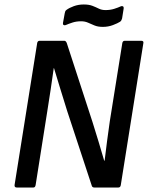

<svg xmlns="http://www.w3.org/2000/svg" viewBox="-20 -837 661 857"><path d="M55 0Q44 0 45 -11L146 -645Q148 -655 157 -655H267Q274 -655 278 -645L393 -292Q407 -248 420 -204.5Q433 -161 445 -120H447Q452 -163 458 -208Q464 -253 470 -295L526 -645Q528 -655 537 -655H610Q622 -655 620 -645L519 -10Q517 0 508 0H401Q391 0 389 -10L280 -341Q264 -392 249 -441Q234 -490 221 -533H220Q213 -485 206 -436.5Q199 -388 191 -340L139 -11Q137 0 129 0ZM439 -717Q417 -717 401.5 -723.5Q386 -730 372.5 -736Q359 -742 342 -742Q321 -742 304 -736.5Q287 -731 273 -725Q268 -723 264 -725.5Q260 -728 261 -734L269 -778Q270 -784 271.5 -787Q273 -790 277 -793Q289 -802 309.5 -809.5Q330 -817 354 -817Q377 -817 392.5 -811Q408 -805 421 -798.5Q434 -792 451 -792Q472 -792 489.5 -797.5Q507 -803 520 -809Q525 -811 529 -808.5Q533 -806 532 -799L525 -755Q524 -751 522 -747Q520 -743 516 -740Q505 -733 484 -725Q463 -717 439 -717Z"/></svg>

Font: Sofia Sans Semi Condensed SemiBold
Style: Italic
Weight: 600
Italic angle: -9°
Version: Version 4.100